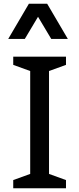

<svg xmlns="http://www.w3.org/2000/svg" viewBox="-20 -1010 425 1030"><path d="M334 0H51V-44L142 -77V-629L51 -662V-706H334V-662L243 -629V-77L334 -44ZM344 -801H255L184 -920L113 -801H24L135 -990H233Z"/></svg>

Font: Belgrano
Style: Regular
Weight: 400
Version: Version 1.002